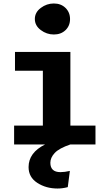

<svg xmlns="http://www.w3.org/2000/svg" viewBox="-20 -829 625 1102"><path d="M61 0V-108H226V-423H66V-531H384V-108H528V0H384Q319 22 294 49Q269 76 269 105Q269 159 327 159Q351 159 381 152L369 245Q340 253 310 253Q244 253 194 220.5Q144 188 144 130Q144 47 239 0ZM214 -656.5Q180 -682 180 -720Q180 -758 214 -783.5Q248 -809 289 -809Q330 -809 356 -783.5Q382 -758 382 -719.5Q382 -681 356 -656Q330 -631 289 -631Q248 -631 214 -656.5Z"/></svg>

Font: Fix15 Mono
Style: Bold
Weight: 700
Designer: Carrois Corporate & Edenspiekermann AG
Foundry: Carrois Corporate GbR & Edenspiekermann AG
Version: Version 3.206